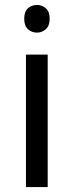

<svg xmlns="http://www.w3.org/2000/svg" viewBox="-20 -757 298 777"><path d="M130 -737Q150 -737 165.5 -723.5Q181 -710 181 -681Q181 -653 165.5 -639Q150 -625 130 -625Q108 -625 93 -639Q78 -653 78 -681Q78 -710 93 -723.5Q108 -737 130 -737ZM173 -536V0H85V-536Z"/></svg>

Font: Noto Sans SignWriting
Style: Regular
Weight: 400
Designer: Monotype Design Team
Foundry: Monotype Imaging Inc.
Version: Version 2.004; ttfautohint (v1.8.4.7-5d5b)